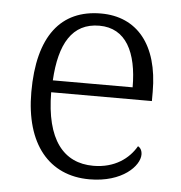

<svg xmlns="http://www.w3.org/2000/svg" viewBox="-45 -587 604 640"><g transform="rotate(5 257.0 -267.0)"><path d="M277 10C388 10 443 -50 443 -87C443 -101 437 -110 429 -114C405 -72 358 -36 286 -36C186 -36 126 -110 125 -268H462V-299C462 -457 388 -544 268 -544C134 -544 59 -451 59 -263C59 -89 142 10 277 10ZM394 -308H127C134 -431 175 -503 266 -503C355 -503 394 -425 394 -308Z"/></g></svg>

Font: Noto Serif Light
Style: Regular
Weight: 300
Designer: Monotype Design Team
Foundry: Monotype Imaging Inc.
Version: Version 2.013